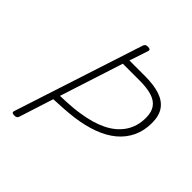

<svg xmlns="http://www.w3.org/2000/svg" viewBox="-269 -1191 1380 1380"><g transform="rotate(45 421.5 -500.5)"><path d="M104 14Q91 14 84.5 9.5Q78 5 81 -6L403 -996Q407 -1006 413.5 -1010.5Q420 -1015 435 -1015Q449 -1015 455 -1010.5Q461 -1006 458 -995L410 -851H568Q659 -851 720 -830.5Q781 -810 812 -765.5Q843 -721 843 -648Q843 -569 813 -506Q783 -443 728 -397.5Q673 -352 595.5 -323.5Q518 -295 422 -282Q373 -276 322 -272.5Q271 -269 220 -267L136 -5Q132 5 125.5 9.5Q119 14 104 14ZM237 -318Q268 -319 300.5 -320.5Q333 -322 366 -325Q399 -328 429 -333Q540 -349 619.5 -388Q699 -427 742.5 -491.5Q786 -556 786 -644Q786 -702 761 -736.5Q736 -771 687 -786Q638 -801 564 -801H393Z"/></g></svg>

Font: Playwrite US Trad ExtraLight
Style: Regular
Weight: 250
Designer: Veronika Burian, José Scaglione
Foundry: TypeTogether
Version: Version 1.003